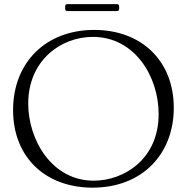

<svg xmlns="http://www.w3.org/2000/svg" viewBox="-20 -884 894 919"><path d="M423.3 14.2C659.1 14.2 811.8 -144.9 811.8 -367.9C811.8 -592.3 657.7 -740.8 431.1 -740.8C197.4 -740.8 42.6 -583.1 42.6 -357.2C42.6 -131.4 197.4 14.2 423.3 14.2ZM115.1 -388.5C115.1 -591.6 267.8 -707.4 424.7 -707.4C625 -707.4 739.3 -517.8 739.3 -338.1C739.3 -122.2 573.9 -19.2 428.3 -19.2C228.7 -19.2 115.1 -213.8 115.1 -388.5ZM291.9 -842.3C292.3 -834.2 295.1 -831.3 303.3 -831H539.1C547.2 -831.3 550.1 -834.2 550.4 -842.3V-853C550.1 -861.2 547.2 -864 539.1 -864.3H303.3C295.1 -864 292.3 -861.2 291.9 -853Z"/></svg>

Font: Margiela Serif Light
Style: Regular
Weight: 300
Designer: Andreas Faust, Stefan Endress
Version: Version 1.002;FEAKit 1.0